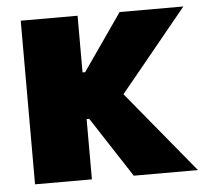

<svg xmlns="http://www.w3.org/2000/svg" viewBox="-45 -602 693 649"><g transform="rotate(-5 302.0 -277.5)"><path d="M250 -362.8H241.2V-555.2H48.3V0H241.2V-204.6H250L383.3 0H601.1L372.6 -277.3L600.1 -555.2H383.8Z"/></g></svg>

Font: Estedad Black
Style: Regular
Weight: 900
Designer: Amin Abedi
Version: Version 7.3